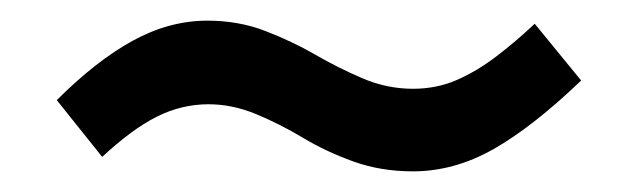

<svg xmlns="http://www.w3.org/2000/svg" viewBox="-20 -445 616 186"><path d="M380 -279Q349 -279 322.5 -288.5Q296 -298 273.5 -311.5Q251 -325 228 -334.5Q205 -344 182 -344Q156 -344 132 -332Q108 -320 79 -293L35 -348Q73 -386 108.5 -405.5Q144 -425 181 -425Q211 -425 237 -415Q263 -405 285.5 -392Q308 -379 331.5 -369Q355 -359 380 -359Q403 -359 422.5 -367.5Q442 -376 461 -390.5Q480 -405 498 -422L543 -367Q496 -322 458 -300.5Q420 -279 380 -279Z"/></svg>

Font: MuseoModerno SemiBold
Style: Regular
Weight: 400
Version: Version 1.001